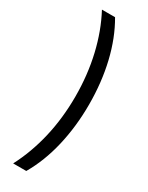

<svg xmlns="http://www.w3.org/2000/svg" viewBox="-255 -872 829 1078"><g transform="rotate(30 159.5 -333.5)"><path d="M54 165Q110 58 139.5 -68Q169 -194 169 -334Q169 -474 139.5 -600.5Q110 -727 54 -832H139Q198 -731 228 -604Q258 -477 258 -334Q258 -192 228 -64Q198 64 139 165Z"/></g></svg>

Font: Noto Sans Gurmukhi ExtraCondensed Medium
Style: Regular
Weight: 500
Width: 2
Designer: Jelle Bosma - Monotype Design Team
Foundry: Monotype Imaging Inc.
Version: Version 2.004; ttfautohint (v1.8.4.7-5d5b)